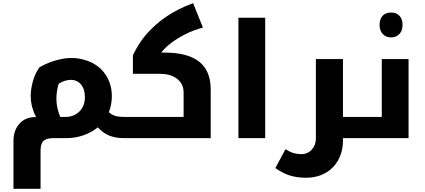

<svg xmlns="http://www.w3.org/2000/svg" viewBox="-20 -872 2684 1212"><path d="M320 0Q272 0 254 18Q236 36 236 78V320H65V18Q65 -49 102.5 -91Q140 -133 203 -133H208Q193 -160 183.5 -194Q174 -228 174 -269Q174 -309 187.5 -358.5Q201 -408 229 -447Q275 -474 329.5 -490Q384 -506 429 -506Q465 -506 497 -498.5Q529 -491 557 -478Q619 -447 652.5 -391Q686 -335 686 -266Q686 -210 667 -164Q684 -148 706 -141Q728 -134 763 -134H768Q773 -134 773 -130V-5Q773 0 768 0H763Q710 0 671 -15.5Q632 -31 597 -68Q557 -35 505.5 -17.5Q454 0 398 0ZM336 -247Q336 -194 360 -134H395Q446 -134 481 -168Q516 -202 516 -260Q516 -310 491 -339Q466 -368 428 -368Q410 -368 390 -362Q370 -356 350 -343Q343 -319 339.5 -295Q336 -271 336 -247Z M758 0Q753 0 753 -5V-130Q753 -134 758 -134H1139V-288Q1139 -342 1098.5 -374Q1058 -406 989 -406H819V-523Q835 -557 854.5 -588.5Q874 -620 898 -649Q954 -715 1028.5 -766Q1103 -817 1199 -852L1261 -698Q1204 -683 1153 -657.5Q1102 -632 1061.5 -601.5Q1021 -571 998 -540H1019Q1165 -540 1237.5 -482.5Q1310 -425 1310 -308V0Z M1485 -760H1654V0H1485Z M2145 0V13Q2145 84 2115.5 137.5Q2086 191 2033.5 220.5Q1981 250 1910 250Q1861 250 1815.5 237.5Q1770 225 1718 189L1782 70Q1809 87 1832.5 94Q1856 101 1882 101Q1922 101 1948 72.5Q1974 44 1974 2V-499H2145V-134H2277Q2282 -134 2282 -130V-5Q2282 0 2277 0Z M2449 -636Q2416 -636 2396 -657.5Q2376 -679 2376 -715Q2376 -751 2395 -772Q2414 -793 2449 -793Q2482 -793 2501.5 -772.5Q2521 -752 2521 -715Q2521 -678 2501 -657Q2481 -636 2449 -636Z M2267 0Q2262 0 2262 -5V-130Q2262 -134 2267 -134H2390V-499H2559V0Z"/></svg>

Font: Noto Kufi Arabic ExtraBold
Style: Regular
Weight: 800
Designer: Monotype Design Team, David Williams, Khaled Hosny
Foundry: Google LLC
Version: Version 2.109; ttfautohint (v1.8.4.7-5d5b)